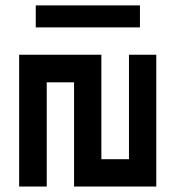

<svg xmlns="http://www.w3.org/2000/svg" viewBox="-20 -680 640 700"><path d="M150.4 0Q125 0 49.8 0Q49.8 -120.1 49.8 -480.5Q125 -480.5 349.6 -480.5Q349.6 -384.8 349.6 -99.6Q375 -99.6 450.2 -99.6Q450.2 -195.3 450.2 -480.5Q474.6 -480.5 549.8 -480.5Q549.8 -360.4 549.8 0Q474.6 0 250 0Q250 -94.7 250 -379.9Q224.6 -379.9 150.4 -379.9Q150.4 -285.2 150.4 0ZM110.4 -580.1Q110.4 -599.6 110.4 -660.2Q205.1 -660.2 490.2 -660.2Q490.2 -639.6 490.2 -580.1Q394.5 -580.1 110.4 -580.1Z"/></svg>

Font: Alibu-Mazigh Belkasim 1
Style: Bold
Weight: 400
Designer: Mazigh Moubarik Belkasim
Version: Version 1.0